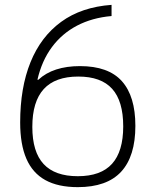

<svg xmlns="http://www.w3.org/2000/svg" viewBox="-20 -760 640 790"><path d="M300 10Q219 10 166.5 -19Q114 -48 88.5 -107Q63 -166 63 -256Q63 -399 105.5 -504Q148 -609 231.5 -670Q315 -731 439 -740V-694Q359 -687 297 -654.5Q235 -622 193.5 -566Q152 -510 134 -432H138Q168 -460 211 -474Q254 -488 309 -488Q426 -488 481.5 -426Q537 -364 537 -242Q537 -117 478.5 -53.5Q420 10 300 10ZM300 -35Q395 -35 441 -86Q487 -137 487 -240Q487 -344 441.5 -394.5Q396 -445 302 -445Q207 -445 160 -393.5Q113 -342 113 -238Q113 -135 159.5 -85Q206 -35 300 -35Z"/></svg>

Font: M PLUS Code Latin Expanded Light
Style: Regular
Weight: 300
Width: 7
Designer: Coji Morishita
Foundry: UNDERFOREST DESIGN
Version: Version 1.002; ttfautohint (v1.8.3)